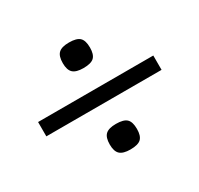

<svg xmlns="http://www.w3.org/2000/svg" viewBox="-116 -801 832 801"><g transform="rotate(-30 300.0 -400.5)"><path d="M300 -535Q265 -535 250 -549Q235 -563 235 -596Q235 -630 250 -644Q265 -658 300 -658Q337 -658 351.5 -644Q366 -630 366 -596Q366 -563 351.5 -549Q337 -535 300 -535ZM300 -143Q265 -143 250 -157Q235 -171 235 -204Q235 -238 250 -252Q265 -266 300 -266Q337 -266 351.5 -252Q366 -238 366 -204Q366 -171 351.5 -157Q337 -143 300 -143ZM23 -366V-435H578V-366Z"/></g></svg>

Font: Victor Mono Thin
Style: Regular
Weight: 400
Monospace: yes
Version: Version 1.561;gftools[0.9.30]